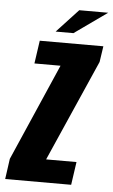

<svg xmlns="http://www.w3.org/2000/svg" viewBox="-82 -769 476 806"><g transform="rotate(5 156.0 -366.5)"><path d="M-29 0 -17 -86 161 -494H51L65 -591H333L323 -524L135 -97H263L249 0ZM128 -635 219 -733H341L203 -635Z"/></g></svg>

Font: Alumni Sans ExtraBold
Style: Italic
Weight: 800
Italic angle: -8°
Designer: Robert E. Leuschke
Foundry: Robert E. Leuschke
Version: Version 1.016